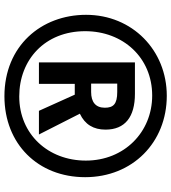

<svg xmlns="http://www.w3.org/2000/svg" viewBox="27 -791 774 868"><g transform="rotate(90 414.0 -357.0)"><path d="M415 10C631 10 781 -142 781 -355C781 -569 624 -724 413 -724C207 -724 47 -568 47 -359C47 -156 188 10 415 10ZM416 -57C250 -57 121 -173 121 -355C121 -526 240 -658 412 -658C577 -658 706 -532 706 -358C706 -188 587 -57 416 -57ZM262 -146H359V-308H408L481 -146H588L494 -331C543 -354 566 -393 566 -447C566 -535 509 -580 404 -580H262ZM396 -382H358V-500H396C451 -500 467 -482 467 -444C467 -402 441 -382 396 -382Z"/></g></svg>

Font: Noto Sans Gurmukhi UI ExtraCondensed ExtraBold
Style: Regular
Weight: 800
Width: 2
Designer: Jelle Bosma - Monotype Design Team
Foundry: Monotype Imaging Inc.
Version: Version 2.004